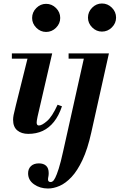

<svg xmlns="http://www.w3.org/2000/svg" viewBox="-20 -756 685 1100"><path d="M244 -573Q212 -573 188 -597Q164 -621 164 -653Q164 -686 188 -710Q212 -734 244 -734Q277 -734 301 -710Q325 -686 325 -653Q325 -621 301 -597Q277 -573 244 -573ZM142 11Q103 11 79 -9Q55 -29 55 -70Q55 -82 58 -97.5Q61 -113 71 -153L145 -450H279L195 -87Q192 -73 191 -65Q190 -57 190 -54Q190 -37 203 -37Q220 -37 249.5 -62.5Q279 -88 310 -156L335 -147Q317 -93 289 -58Q261 -23 224.5 -6Q188 11 142 11ZM48 -420V-450H222V-420ZM255 324Q209 324 175 300Q141 276 141 237Q141 211 157.5 195.5Q174 180 203 180Q229 180 244 193.5Q259 207 259 236Q259 248 257 256.5Q255 265 255 272Q255 287 271 287Q275 287 281.5 283Q288 279 296.5 262.5Q305 246 316.5 210Q328 174 342 110L467 -450H604L503 3Q482 98 452.5 160.5Q423 223 389.5 258.5Q356 294 321.5 309Q287 324 255 324ZM373 -420V-450H592V-420ZM564 -575Q532 -575 508 -599Q484 -623 484 -655Q484 -688 508 -712Q532 -736 564 -736Q597 -736 621 -712Q645 -688 645 -655Q645 -623 621 -599Q597 -575 564 -575Z"/></svg>

Font: Libre Bodoni
Style: Bold Italic
Weight: 700
Italic angle: -13°
Version: Version 2.005;gftools[0.9.23]